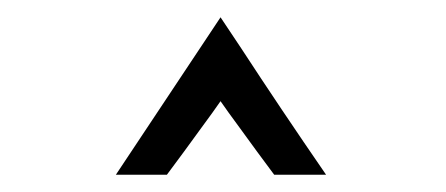

<svg xmlns="http://www.w3.org/2000/svg" viewBox="-20 -688 516 222"><path d="M277 -513Q267 -527 255.5 -542.5Q244 -558 235 -571Q226 -558 214.5 -542.5Q203 -527 193 -513L173 -486H114L235 -668L259 -632Q304 -563 357 -486H297Z"/></svg>

Font: Josefin Sans
Style: Regular
Weight: 400
Designer: Santiago Orozco
Foundry: Typemade
Version: Version 2.000